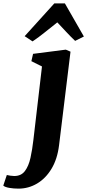

<svg xmlns="http://www.w3.org/2000/svg" viewBox="-138 -863 519 1141"><path d="M213 0Q203 82 168.2 139.8Q133.5 197.5 82.2 227.8Q31 258 -28 258Q-57 258 -82.8 253.5Q-108.5 249 -118.5 240L-97.5 177Q-90.5 179 -76.8 181Q-63 183 -53.5 183Q-12 183 10.2 153.2Q32.5 123.5 43.2 74.5Q54 25.5 60.5 -32L111.5 -468L48.5 -499.5L58.5 -543L253 -568L281 -556ZM55.5 -617 8.5 -648 185 -843H247.5L360.5 -646L308.5 -620Q282.5 -644.5 255.8 -673.2Q229 -702 202.5 -730Q166 -701 129.2 -671.5Q92.5 -642 55.5 -617Z"/></svg>

Font: Merriweather Black
Style: Italic
Weight: 900
Italic angle: -7.8°
Designer: Eben Sorkin
Foundry: Eben Sorkin
Version: Version 2.200;gftools[0.9.31]